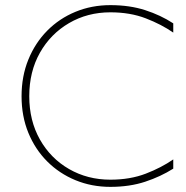

<svg xmlns="http://www.w3.org/2000/svg" viewBox="-20 -718 724 748"><path d="M410 10Q337 10 274 -16Q211 -42 164 -89Q117 -136 90.5 -200.5Q64 -265 64 -343Q64 -421 90.5 -486Q117 -551 164 -598.5Q211 -646 274 -672Q337 -698 410 -698Q485 -698 545.5 -678.5Q606 -659 655 -627V-591Q609 -623 548 -646.5Q487 -670 410 -670Q321 -670 249 -628Q177 -586 135.5 -512.5Q94 -439 94 -343Q94 -248 135.5 -174.5Q177 -101 249 -59.5Q321 -18 410 -18Q487 -18 548 -41.5Q609 -65 655 -97V-61Q606 -30 545.5 -10Q485 10 410 10Z"/></svg>

Font: Roundo Variable
Style: Regular
Weight: 200
Designer: Shiva Nallaperumal
Foundry: Indian Type Foundry
Version: Version 2.000